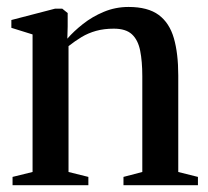

<svg xmlns="http://www.w3.org/2000/svg" viewBox="-20 -546 614 566"><path d="M76 -39V-444.5L13.5 -464V-487L142.5 -520.5H163.5L179.5 -507.5V-468L178.5 -432Q197 -453.5 224.5 -475.2Q252 -497 286.2 -511.2Q320.5 -525.5 359 -525.5Q416 -525.5 447.8 -502Q479.5 -478.5 492.5 -433.5Q505.5 -388.5 505.5 -323.5V-39L563.5 -24.5V0H344V-24.5L399.5 -39V-321.5Q399.5 -365 393.2 -396.5Q387 -428 369 -444.8Q351 -461.5 315.5 -461.5Q286.5 -461.5 263.2 -455Q240 -448.5 220.5 -436.8Q201 -425 182 -410V-39L240.5 -24.5V0H17V-24.5Z"/></svg>

Font: Merriweather 120pt Medium
Style: Regular
Weight: 500
Version: Version 2.100